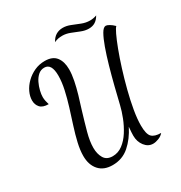

<svg xmlns="http://www.w3.org/2000/svg" viewBox="-214 -997 1174 1247"><g transform="rotate(-30 373.0 -374.0)"><path d="M572 99Q535 99 510 66.5Q485 34 485 -11Q485 -21 486 -38Q487 -55 489 -76Q453 -4 400.5 42Q348 88 275 88Q209 88 173.5 48Q138 8 138 -59Q138 -101 150 -153.5Q162 -206 180.5 -263Q199 -320 217 -378Q235 -436 247 -491Q259 -546 259 -593Q259 -683 205 -683Q178 -683 158.5 -665.5Q139 -648 126.5 -622Q114 -596 107.5 -569Q101 -542 101 -522Q101 -507 104.5 -491Q108 -475 112 -463Q68 -463 49 -484.5Q30 -506 30 -537Q30 -568 45 -600Q60 -632 87.5 -659Q115 -686 151 -702.5Q187 -719 229 -719Q287 -719 313.5 -685Q340 -651 340 -593Q340 -556 331 -511Q322 -466 308 -418Q294 -370 279 -324Q255 -245 238 -182.5Q221 -120 221 -72Q221 -26 240 6Q259 38 304 38Q345 38 379 12.5Q413 -13 439 -54Q465 -95 483 -141Q501 -187 510 -226Q524 -285 541 -352.5Q558 -420 576.5 -485Q595 -550 614 -603Q633 -656 651 -687.5Q669 -719 687 -719Q696 -719 712.5 -709.5Q729 -700 746 -683Q737 -676 720 -640.5Q703 -605 682 -549.5Q661 -494 640 -427Q619 -360 601 -290Q583 -220 572 -156Q561 -92 561 -43Q561 21 581.5 42.5Q602 64 651 64Q637 81 614 90Q591 99 572 99ZM584 -757Q556 -757 526.5 -769Q497 -781 467.5 -792.5Q438 -804 410 -804Q395 -804 380 -801.5Q365 -799 349 -791Q364 -820 386.5 -833.5Q409 -847 438 -847Q466 -847 495.5 -835Q525 -823 555.5 -811Q586 -799 617 -799Q642 -799 667 -808Q652 -782 632 -769.5Q612 -757 584 -757Z"/></g></svg>

Font: Dancing Script SemiBold
Style: Regular
Weight: 600
Designer: Pablo Impallari
Foundry: Pablo Impallari
Version: Version 2.001